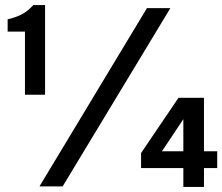

<svg xmlns="http://www.w3.org/2000/svg" viewBox="-20 -732 873 754"><path d="M111 -712 107 -708C84 -684 62 -670 21 -659L10 -656V-608H78V-360H157V-712ZM226 0 649 -700H557L135 0ZM781 2V-72H833V-138H781V-348H681L534 -131V-72H700V2ZM616 -138 700 -264V-138Z"/></svg>

Font: Be Vietnam Pro
Style: Regular
Weight: 400
Designer: Lam Bao, Tony Le, Vietanh Nguyen
Foundry: Yellow Type Foundry
Version: Version 1.002